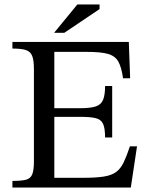

<svg xmlns="http://www.w3.org/2000/svg" viewBox="-20 -846 666 866"><path d="M570 0H36V-30Q77 -30 97.5 -35.5Q118 -41 125.5 -60Q133 -79 133 -118V-535Q133 -573 125.5 -593Q118 -613 97.5 -620Q77 -627 36 -627V-657H561L567 -493H535Q528 -543 513.5 -568.5Q499 -594 466.5 -603Q434 -612 372 -612H225V-358H342Q388 -358 412 -366Q436 -374 445 -396Q454 -418 454 -458H486V-226H454Q454 -267 445 -287Q436 -307 412 -313Q388 -319 342 -319H225V-44H354Q412 -44 447.5 -49.5Q483 -55 503.5 -70Q524 -85 537.5 -113Q551 -141 566 -186H598ZM270 -698H224L329 -826H429V-805Z"/></svg>

Font: STIX Two Text
Style: Regular
Weight: 400
Designer: Ross Mills, John Hudson & Paul Hanslow, Tiro Typeworks Ltd; with prior portions MicroPress Inc., and Coen Hoffman.
Foundry: Tiro Typeworks Ltd
Version: Version 2.13 b171